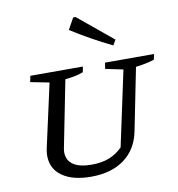

<svg xmlns="http://www.w3.org/2000/svg" viewBox="-85 -843 861 929"><g transform="rotate(-10 345.5 -379.0)"><path d="M288 8Q199 8 147.5 -28Q96 -64 96 -129Q96 -136 97 -145.5Q98 -155 100 -164L169 -476L77 -494L83 -524H341L336 -497Q318 -490 296.5 -485.5Q275 -481 247 -478L184 -160Q182 -150 181 -144Q180 -138 180 -132Q180 -91 211 -70Q242 -49 301 -49Q350 -49 386.5 -63Q423 -77 453 -107L532 -476L445 -494L450 -524H691L685 -497Q667 -491 646 -486.5Q625 -482 594 -478L533 -173Q516 -86 452.5 -39Q389 8 288 8ZM504 -599Q401 -649 305 -710L336 -766H348L519 -625Z"/></g></svg>

Font: Piazzolla SC
Style: Italic
Weight: 400
Italic angle: -11.3°
Designer: Juan Pablo del Peral
Foundry: Huerta Tipografica
Version: Version 1.330